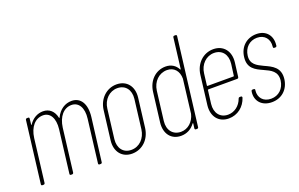

<svg xmlns="http://www.w3.org/2000/svg" viewBox="-86 -1050 2193 1408"><g transform="rotate(-20 1010.5 -346.0)"><path d="M460 -508C410 -508 364 -480 337 -424C335 -420 333 -419 332 -423C321 -477 286 -508 237 -508C194 -508 154 -486 127 -445C125 -441 122 -442 123 -446L128 -491C129 -497 126 -501 120 -501H110C104 -501 100 -497 99 -491L40 -10C39 -4 43 0 48 0H58C64 0 68 -4 69 -10L110 -345C121 -429 166 -480 227 -480C282 -480 314 -428 304 -344L263 -10C262 -4 266 0 272 0H281C287 0 291 -4 292 -10L333 -345C344 -429 389 -480 449 -480C505 -480 538 -428 527 -344L486 -10C485 -4 489 0 495 0H504C510 0 515 -4 515 -10L557 -347C569 -447 530 -508 460 -508Z M747 8C828 8 889 -52 900 -137L928 -364C938 -448 891 -509 811 -509C732 -509 669 -448 659 -364L631 -137C621 -52 669 8 747 8ZM751 -20C689 -20 652 -68 660 -137L688 -364C696 -433 746 -481 807 -481C870 -481 907 -433 899 -364L871 -137C862 -68 814 -20 751 -20Z M1322 -690 1293 -454C1292 -450 1289 -450 1288 -453C1270 -488 1237 -509 1194 -509C1115 -509 1055 -449 1045 -364L1017 -137C1007 -52 1052 8 1130 8C1174 8 1212 -12 1238 -48C1240 -51 1243 -51 1243 -47L1238 -10C1238 -4 1241 0 1247 0H1256C1262 0 1267 -4 1267 -10L1351 -690C1352 -696 1348 -700 1342 -700H1333C1327 -700 1322 -696 1322 -690ZM1139 -20C1076 -20 1038 -68 1046 -137L1074 -364C1083 -433 1132 -481 1195 -481C1250 -481 1284 -441 1284 -382L1252 -119C1238 -60 1193 -20 1139 -20Z M1669 -254 1683 -364C1693 -448 1646 -509 1566 -509C1486 -509 1424 -448 1414 -364L1386 -137C1376 -52 1423 8 1502 8C1571 8 1626 -36 1647 -101C1649 -108 1645 -113 1639 -113H1629C1624 -113 1620 -110 1618 -104C1600 -54 1557 -20 1506 -20C1444 -20 1407 -68 1415 -137L1428 -240C1428 -242 1430 -244 1432 -244H1658C1664 -244 1668 -248 1669 -254ZM1562 -481C1625 -481 1662 -433 1654 -364L1642 -274C1642 -272 1640 -270 1638 -270H1435C1433 -270 1432 -272 1432 -274L1443 -364C1451 -433 1501 -481 1562 -481Z M1840 4C1917 4 1972 -47 1982 -124C1993 -214 1931 -241 1874 -267C1826 -290 1780 -312 1788 -377C1795 -437 1838 -478 1896 -478C1956 -478 1990 -434 1983 -378V-375C1982 -369 1985 -365 1991 -365H2000C2006 -365 2010 -369 2011 -375V-378C2020 -451 1977 -505 1901 -505C1826 -505 1769 -455 1760 -377C1749 -291 1805 -265 1860 -240C1913 -216 1961 -194 1953 -124C1945 -63 1902 -22 1843 -22C1781 -22 1748 -65 1754 -118L1755 -122C1755 -128 1752 -132 1746 -132H1736C1731 -132 1726 -128 1726 -122L1725 -117C1716 -48 1762 4 1840 4Z"/></g></svg>

Font: Barlow Condensed Thin
Style: Italic
Weight: 250
Width: 3
Italic angle: -7°
Designer: Jeremy Tribby
Foundry: Tribby Type
Version: Version 1.422;hotconv 1.0.109;makeotfexe 2.5.65596